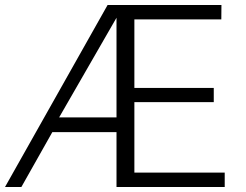

<svg xmlns="http://www.w3.org/2000/svg" viewBox="-20 -743 977 763"><path d="M873 -57V0H443V-218H188L65 0H0L407.5 -723H860L859.5 -666H514V-393.5H829.5V-337H514V-57ZM443 -276.5V-672.5L215 -276.5Z"/></svg>

Font: Public Sans ExtraLight
Style: Regular
Weight: 250
Designer: The Public Sans Project Authors: Dan O. Williams and USWDS (Libre Franklin designed by Pablo Impallari and Rodrigo Fuenz
Version: Version 1.007